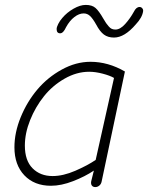

<svg xmlns="http://www.w3.org/2000/svg" viewBox="-20 -742 596 773"><path d="M222.2 -607.9Q208 -607.9 208 -625Q208 -632.8 214.4 -645.5Q220.7 -658.2 231 -669.9Q249.5 -691.9 276.1 -707Q302.7 -722.2 325.2 -722.2Q350.6 -722.2 364.5 -710Q378.4 -697.8 396 -667Q403.8 -653.8 407.2 -648.9Q410.6 -644 417.2 -636.2Q423.8 -628.4 430.2 -625.7Q436.5 -623 444.8 -623Q463.9 -623 483.9 -645.3Q503.9 -667.5 519 -694.8Q528.3 -713.9 542 -713.9Q548.3 -713.9 552.7 -708.7Q557.1 -703.6 556.2 -696.8Q552.7 -671.4 526.9 -644Q481.4 -590.8 439 -590.8Q414.6 -590.8 398.4 -602.8Q382.3 -614.7 367.2 -643.1Q353.5 -667.5 342.5 -677.7Q331.5 -688 316.9 -688Q298.3 -688 279.3 -673.3Q260.3 -658.7 246.1 -632.8Q234.9 -607.9 222.2 -607.9ZM185.1 5.9Q118.2 5.9 78.1 -36.1Q38.1 -78.1 38.1 -148.9Q38.1 -208.5 63.5 -270.5Q88.9 -332.5 130.4 -381.6Q171.9 -430.7 228.8 -461.9Q285.6 -493.2 344.2 -493.2Q415.5 -493.2 482.9 -454.1L389.2 -11.2Q387.2 -1 379.9 5.1Q372.6 11.2 363.8 11.2Q354.5 11.2 349.9 5.1Q345.2 -1 347.2 -12.2L357.9 -55.2Q322.3 -31.2 274.4 -12.7Q226.6 5.9 185.1 5.9ZM191.9 -33.2Q233.9 -33.2 283 -54.4Q332 -75.7 365.2 -98.1L439 -428.2Q423.3 -437.5 393.8 -445.3Q364.3 -453.1 338.9 -453.1Q288.6 -453.1 240 -425.3Q191.4 -397.5 157 -354.5Q122.6 -311.5 101.3 -258.5Q80.1 -205.6 80.1 -155.8Q80.1 -95.7 111.1 -64.5Q142.1 -33.2 191.9 -33.2Z"/></svg>

Font: Comic Neue Light
Style: Italic
Weight: 300
Italic angle: -12°
Designer: Craig Rozynski
Foundry: Craig Rozynski
Version: Version 2.003;hotconv 1.0.109;makeotfexe 2.5.65596